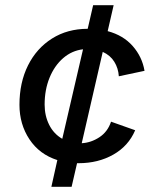

<svg xmlns="http://www.w3.org/2000/svg" viewBox="-20 -620 608 740"><path d="M178 100 201 -3Q132 -25 93.5 -83Q55 -141 55 -216Q55 -302 88 -368Q121 -434 180.5 -471.5Q240 -509 318 -509L339 -600H418L395 -500Q455 -484 491.5 -442.5Q528 -401 537 -347L438 -326Q436 -357 420.5 -382Q405 -407 376 -420L295 -68Q331 -70 363 -91Q395 -112 408 -151L501 -118Q475 -57 416.5 -24Q358 9 283 9H277L256 100ZM152 -217Q152 -174 169.5 -139Q187 -104 220 -85L300 -430Q257 -425 223.5 -396Q190 -367 171 -320.5Q152 -274 152 -217Z"/></svg>

Font: Work Sans Medium
Style: Italic
Weight: 500
Italic angle: -13°
Designer: Wei Huang
Foundry: Wei Huang
Version: Version 2.012; ttfautohint (v1.8.3)